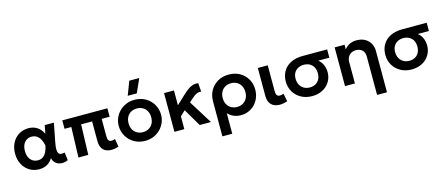

<svg xmlns="http://www.w3.org/2000/svg" viewBox="-58 -1474 5555 2396"><g transform="rotate(-15 2720.0 -276.0)"><path d="M275 15Q205.5 15 150.5 -18.8Q95.5 -52.5 63.8 -112.2Q32 -172 32 -250Q32 -309 50 -357.8Q68 -406.5 100.8 -441.8Q133.5 -477 177.2 -496Q221 -515 272.5 -515Q318.5 -515 355 -499.8Q391.5 -484.5 418.2 -457.2Q445 -430 461.5 -393.5L481.5 -500H600L553.5 -260Q543 -208 542.8 -174Q542.5 -140 552.2 -122.2Q562 -104.5 582.2 -100.8Q602.5 -97 633.5 -105L646.5 -2.5Q600.5 17.5 558.8 13.8Q517 10 487.8 -14.8Q458.5 -39.5 450.5 -81.5Q421 -34.5 378.5 -9.8Q336 15 275 15ZM287.5 -97Q326.5 -97 353.8 -116.5Q381 -136 398.2 -170.8Q415.5 -205.5 424.5 -251.5Q421 -268.5 415 -288.5Q409 -308.5 398.8 -328.8Q388.5 -349 373.2 -365.8Q358 -382.5 336.5 -392.8Q315 -403 286 -403Q247.5 -403 219 -384.5Q190.5 -366 174.8 -331.8Q159 -297.5 159 -250.5Q159 -178.5 195 -137.8Q231 -97 287.5 -97Z M1207.5 14.5Q1175.5 14.5 1149.2 5.5Q1123 -3.5 1104.2 -22Q1085.5 -40.5 1075.2 -69.8Q1065 -99 1065 -139.5V-391H923L910.5 0H783.5L796 -391H708.5V-500H1291.5V-391H1188.5V-166Q1188.5 -127.5 1200.5 -111.5Q1212.5 -95.5 1237.5 -95.5Q1249 -95.5 1260.8 -98.2Q1272.5 -101 1284 -105.5L1301 -1.5Q1277.5 6 1253.5 10.2Q1229.5 14.5 1207.5 14.5Z M1644.5 15Q1564.5 15 1502.8 -21.2Q1441 -57.5 1406 -117.8Q1371 -178 1371 -250Q1371 -303 1391 -351Q1411 -399 1447.8 -435.8Q1484.5 -472.5 1534.5 -493.8Q1584.5 -515 1644.5 -515Q1724 -515 1785.8 -479Q1847.5 -443 1882.8 -382.5Q1918 -322 1918 -250Q1918 -197 1897.8 -149.2Q1877.5 -101.5 1841 -64.5Q1804.5 -27.5 1754.5 -6.2Q1704.5 15 1644.5 15ZM1644.5 -97Q1686.5 -97 1719.8 -115.8Q1753 -134.5 1772 -168.8Q1791 -203 1791 -250Q1791 -297 1772 -331.5Q1753 -366 1720 -384.5Q1687 -403 1644.5 -403Q1602 -403 1568.8 -384.5Q1535.5 -366 1516.8 -331.5Q1498 -297 1498 -250Q1498 -203 1517 -168.8Q1536 -134.5 1569 -115.8Q1602 -97 1644.5 -97ZM1577 -585 1644.5 -762H1773.5L1694 -585Z M2023.5 0V-500H2151.5V-308.5L2259.5 -410Q2297.5 -446 2330.2 -470.2Q2363 -494.5 2395.8 -504.8Q2428.5 -515 2467.5 -509L2476 -398.5Q2448 -402 2425.5 -394Q2403 -386 2381.2 -369Q2359.5 -352 2334 -328.5L2306.5 -303.5L2495.5 0H2350.5L2216.5 -227L2151.5 -165V0Z M2587 210V-243.5Q2587 -320 2621.8 -381.5Q2656.5 -443 2718.2 -479Q2780 -515 2861 -515Q2943 -515 3004.5 -479.2Q3066 -443.5 3100.2 -383.2Q3134.5 -323 3134.5 -250Q3134.5 -194.5 3115.8 -146.5Q3097 -98.5 3063 -62.2Q3029 -26 2982.5 -5.5Q2936 15 2880.5 15Q2830.5 15 2787 -3.8Q2743.5 -22.5 2714.5 -55.5V210ZM2861 -97Q2903.5 -97 2936.5 -115.8Q2969.5 -134.5 2988.5 -168.8Q3007.5 -203 3007.5 -250Q3007.5 -297 2988.5 -331.5Q2969.5 -366 2936.2 -384.5Q2903 -403 2861 -403Q2818.5 -403 2785.5 -384.5Q2752.5 -366 2733.5 -331.5Q2714.5 -297 2714.5 -250Q2714.5 -203 2733.2 -168.8Q2752 -134.5 2785.2 -115.8Q2818.5 -97 2861 -97Z M3384.5 14Q3340 14 3306.2 -2.5Q3272.5 -19 3253.8 -53.2Q3235 -87.5 3235 -141V-500H3363V-170.5Q3363 -129.5 3375.2 -113Q3387.5 -96.5 3415 -96.5Q3425 -96.5 3436.8 -99.2Q3448.5 -102 3461.5 -107L3481.5 -3.5Q3456 4.5 3431.2 9.2Q3406.5 14 3384.5 14Z M3800 15Q3722 15 3660.5 -18.8Q3599 -52.5 3563.5 -111.5Q3528 -170.5 3528 -245.5Q3528 -300.5 3546.8 -347Q3565.5 -393.5 3602 -427.8Q3638.5 -462 3692.2 -481Q3746 -500 3816.5 -500H4130.5V-393H3986Q4026.5 -362 4044.8 -317.5Q4063 -273 4063 -225Q4063 -174.5 4044.2 -130.8Q4025.5 -87 3990.8 -54.2Q3956 -21.5 3907.8 -3.2Q3859.5 15 3800 15ZM3801 -97Q3842.5 -97 3874.2 -114.8Q3906 -132.5 3923.8 -165.2Q3941.5 -198 3941.5 -243.5Q3941.5 -312.5 3901.8 -351.5Q3862 -390.5 3798.5 -390.5Q3757.5 -390.5 3725 -373.8Q3692.5 -357 3673.8 -325.2Q3655 -293.5 3655 -247.5Q3655 -179 3695.8 -138Q3736.5 -97 3801 -97Z M4585.5 210V-287Q4585.5 -338 4556 -368Q4526.5 -398 4473.5 -398Q4439 -398 4412.2 -382.8Q4385.5 -367.5 4370.5 -340Q4355.5 -312.5 4355.5 -276.5V0H4227.5V-500H4355.5V-440Q4385.5 -479.5 4425.8 -497.2Q4466 -515 4510 -515Q4579 -515 4624.2 -487.5Q4669.5 -460 4691.5 -417Q4713.5 -374 4713.5 -327V210Z M5086 15Q5008 15 4946.5 -18.8Q4885 -52.5 4849.5 -111.5Q4814 -170.5 4814 -245.5Q4814 -300.5 4832.8 -347Q4851.5 -393.5 4888 -427.8Q4924.5 -462 4978.2 -481Q5032 -500 5102.5 -500H5416.5V-393H5272Q5312.5 -362 5330.8 -317.5Q5349 -273 5349 -225Q5349 -174.5 5330.2 -130.8Q5311.5 -87 5276.8 -54.2Q5242 -21.5 5193.8 -3.2Q5145.5 15 5086 15ZM5087 -97Q5128.5 -97 5160.2 -114.8Q5192 -132.5 5209.8 -165.2Q5227.5 -198 5227.5 -243.5Q5227.5 -312.5 5187.8 -351.5Q5148 -390.5 5084.5 -390.5Q5043.5 -390.5 5011 -373.8Q4978.5 -357 4959.8 -325.2Q4941 -293.5 4941 -247.5Q4941 -179 4981.8 -138Q5022.5 -97 5087 -97Z"/></g></svg>

Font: Geologica Thin Roman Medium
Style: Regular
Weight: 500
Version: Version 1.010;gftools[0.9.28]